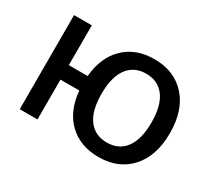

<svg xmlns="http://www.w3.org/2000/svg" viewBox="-109 -720 1012 919"><g transform="rotate(30 397.0 -260.0)"><path d="M72 -520H170V-300H274Q284 -409 347.5 -469.5Q411 -530 512 -530Q622 -530 687 -458Q752 -386 752 -260Q752 -134 687 -62Q622 10 512 10Q411 10 347.5 -50.5Q284 -111 274 -220H170V0H72ZM410 -118.5Q446 -70 512 -70Q578 -70 614 -118.5Q650 -167 650 -260Q650 -353 614 -401.5Q578 -450 512 -450Q446 -450 410 -401.5Q374 -353 374 -260Q374 -167 410 -118.5Z"/></g></svg>

Font: M PLUS 1p Medium
Style: Regular
Weight: 500
Version: Version 1.062